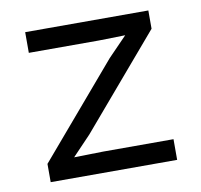

<svg xmlns="http://www.w3.org/2000/svg" viewBox="-63 -566 659 631"><g transform="rotate(-10 267.0 -250.0)"><path d="M57 0V-61L319 -368L382 -433L293 -431H60V-500H471V-439L209 -132L147 -67L244 -69H479V0Z"/></g></svg>

Font: Elaine Sans
Style: Regular
Weight: 400
Designer: Wei Huang
Foundry: Wei Huang
Version: Version 2.001;December 24, 2019;FontCreator 12.0.0.2547 64-b